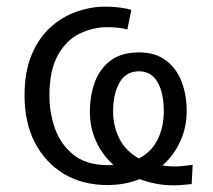

<svg xmlns="http://www.w3.org/2000/svg" viewBox="-20 -547 642 579"><path d="M558 8Q545 9 532 10.5Q519 12 506 12Q477 12 450.5 7Q424 2 401 -7Q358 11 304 11Q229 11 173 -22.5Q117 -56 85.5 -116.5Q54 -177 54 -259Q54 -331 75.5 -382Q97 -433 132.5 -465Q168 -497 211.5 -512Q255 -527 298 -527Q322 -527 343.5 -524Q365 -521 376 -517L364 -458Q351 -462 335 -463.5Q319 -465 302 -465Q261 -465 221 -446Q181 -427 155 -381.5Q129 -336 129 -258Q129 -208 145.5 -160.5Q162 -113 200 -81.5Q238 -50 302 -49Q307 -49 312 -49Q317 -49 322 -50Q288 -80 269.5 -121.5Q251 -163 251 -209Q251 -257 265.5 -298Q280 -339 313 -364Q346 -389 399 -389Q449 -389 481 -364.5Q513 -340 528 -300Q543 -260 543 -212Q543 -164 524 -121.5Q505 -79 470 -48Q487 -45 506 -45Q520 -45 533.5 -46.5Q547 -48 561 -50ZM399 -69Q437 -89 455.5 -126.5Q474 -164 474 -212Q474 -265 455.5 -298.5Q437 -332 399 -332Q360 -332 340.5 -298Q321 -264 321 -211Q321 -168 339.5 -130Q358 -92 399 -69Z"/></svg>

Font: Ubuntu Sans
Style: Regular
Weight: 400
Designer: Dalton Maag Ltd
Foundry: Dalton Maag Ltd
Version: Version 1.006; ttfautohint (v1.8.4.7-5d5b)